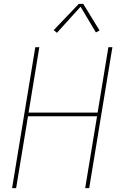

<svg xmlns="http://www.w3.org/2000/svg" viewBox="-20 -981 640 1001"><path d="M43 0 164 -735H185L129 -394H489L545 -735H566L445 0H424L486 -375H126L64 0ZM277 -810 260 -824 391 -961H414L499 -822L480 -812L400 -946Z"/></svg>

Font: Iosevka Curly Thin Extended
Style: Italic
Weight: 100
Width: 7
Italic angle: -9°
Monospace: yes
Designer: Belleve Invis
Foundry: Belleve Invis
Version: Version 11.1.0; ttfautohint (v1.8.3)